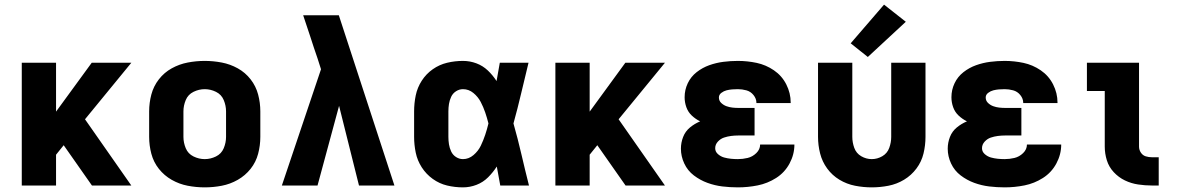

<svg xmlns="http://www.w3.org/2000/svg" viewBox="-20 -801 5080 829"><path d="M74 0H222V-133L255 -174L377 0H547L347 -286L547 -530H376L222 -319V-530H74Z M864 8Q901 8 937.5 1Q974 -6 1006.5 -24.5Q1039 -43 1062 -72Q1085 -101 1094.5 -137Q1104 -173 1104 -210V-320Q1104 -357 1094.5 -393Q1085 -429 1062 -458.5Q1039 -488 1006.5 -506Q974 -524 937.5 -531Q901 -538 864 -538Q827 -538 790.5 -531Q754 -524 721.5 -506Q689 -488 666 -458.5Q643 -429 633.5 -393Q624 -357 624 -320V-210Q624 -173 633.5 -137Q643 -101 666 -72Q689 -43 721.5 -24.5Q754 -6 790.5 1Q827 8 864 8ZM864 -114Q839 -114 815.5 -125.5Q792 -137 782 -161Q772 -185 772 -210V-320Q772 -345 782 -369Q792 -393 815.5 -404.5Q839 -416 864 -416Q889 -416 912.5 -404.5Q936 -393 946 -369Q956 -345 956 -320V-210Q956 -185 946 -161Q936 -137 912.5 -125.5Q889 -114 864 -114Z M1197 0H1351L1444 -344L1530 0H1683L1443 -735H1289Q1305 -689 1320 -642Q1335 -595 1351 -549L1366 -502Z M1979 8Q2009 8 2037.5 -3Q2066 -14 2087.5 -35.5Q2109 -57 2125 -82Q2133 -41 2140 0H2264Q2247 -67 2231.5 -134Q2216 -201 2197 -268Q2215 -333 2230.5 -399Q2246 -465 2262 -530H2138Q2131 -491 2124 -451Q2108 -476 2086.5 -496.5Q2065 -517 2037 -527.5Q2009 -538 1979 -538Q1944 -538 1910.5 -530Q1877 -522 1848.5 -502Q1820 -482 1801 -452.5Q1782 -423 1775 -389Q1768 -355 1768 -320V-210Q1768 -176 1775 -142Q1782 -108 1801 -78.5Q1820 -49 1848.5 -28.5Q1877 -8 1910.5 0Q1944 8 1979 8ZM1979 -114Q1963 -114 1949 -123Q1935 -132 1928 -147Q1921 -162 1918.5 -178Q1916 -194 1916 -210V-320Q1916 -336 1918.5 -352Q1921 -368 1928 -383Q1935 -398 1949 -407Q1963 -416 1979 -416Q2004 -416 2024 -399.5Q2044 -383 2055.5 -361Q2067 -339 2075 -315.5Q2083 -292 2089 -268Q2083 -243 2075 -219Q2067 -195 2056 -172Q2045 -149 2024.5 -131.5Q2004 -114 1979 -114Z M2378 0H2526V-133L2559 -174L2681 0H2851L2651 -286L2851 -530H2680L2526 -319V-530H2378Z M3166 8Q3209 8 3251.5 -0.5Q3294 -9 3331 -32.5Q3368 -56 3389 -95Q3410 -134 3410 -177H3262Q3262 -156 3245.5 -140Q3229 -124 3208 -119Q3187 -114 3166 -114Q3151 -114 3136 -115.5Q3121 -117 3106.5 -121Q3092 -125 3080 -135.5Q3068 -146 3068 -161Q3068 -177 3079.5 -189.5Q3091 -202 3106 -207Q3121 -212 3136.5 -214Q3152 -216 3168 -216H3238V-335H3168Q3155 -335 3142 -336.5Q3129 -338 3116.5 -342.5Q3104 -347 3094 -356.5Q3084 -366 3084 -380Q3084 -392 3094.5 -400Q3105 -408 3117 -411Q3129 -414 3141 -415Q3153 -416 3166 -416Q3184 -416 3202.5 -411Q3221 -406 3233.5 -390.5Q3246 -375 3246 -357V-356H3394V-358Q3394 -399 3375 -436.5Q3356 -474 3321.5 -497.5Q3287 -521 3247 -529.5Q3207 -538 3166 -538Q3134 -538 3103 -534Q3072 -530 3042.5 -519.5Q3013 -509 2988 -489.5Q2963 -470 2949.5 -441.5Q2936 -413 2936 -381Q2936 -359 2943.5 -338Q2951 -317 2967 -302Q2983 -287 3003 -277Q2979 -267 2959 -250.5Q2939 -234 2929.5 -209.5Q2920 -185 2920 -159Q2920 -126 2934.5 -95Q2949 -64 2976 -43.5Q3003 -23 3034.5 -11.5Q3066 0 3099 4Q3132 8 3166 8Z M3744 8Q3780 8 3816 1Q3852 -6 3883.5 -25Q3915 -44 3937 -73.5Q3959 -103 3967.5 -138.5Q3976 -174 3976 -210V-530H3828V-210Q3828 -186 3819.5 -162.5Q3811 -139 3789.5 -126.5Q3768 -114 3744 -114Q3720 -114 3698.5 -126.5Q3677 -139 3668.5 -162.5Q3660 -186 3660 -210V-530H3512V-210Q3512 -174 3521 -138.5Q3530 -103 3551.5 -73.5Q3573 -44 3604.5 -25Q3636 -6 3672 1Q3708 8 3744 8ZM3727 -555 3891 -707 3797 -781 3653 -614Z M4318 8Q4361 8 4403.5 -0.5Q4446 -9 4483 -32.5Q4520 -56 4541 -95Q4562 -134 4562 -177H4414Q4414 -156 4397.5 -140Q4381 -124 4360 -119Q4339 -114 4318 -114Q4303 -114 4288 -115.5Q4273 -117 4258.5 -121Q4244 -125 4232 -135.5Q4220 -146 4220 -161Q4220 -177 4231.5 -189.5Q4243 -202 4258 -207Q4273 -212 4288.5 -214Q4304 -216 4320 -216H4390V-335H4320Q4307 -335 4294 -336.5Q4281 -338 4268.5 -342.5Q4256 -347 4246 -356.5Q4236 -366 4236 -380Q4236 -392 4246.5 -400Q4257 -408 4269 -411Q4281 -414 4293 -415Q4305 -416 4318 -416Q4336 -416 4354.5 -411Q4373 -406 4385.5 -390.5Q4398 -375 4398 -357V-356H4546V-358Q4546 -399 4527 -436.5Q4508 -474 4473.5 -497.5Q4439 -521 4399 -529.5Q4359 -538 4318 -538Q4286 -538 4255 -534Q4224 -530 4194.5 -519.5Q4165 -509 4140 -489.5Q4115 -470 4101.5 -441.5Q4088 -413 4088 -381Q4088 -359 4095.5 -338Q4103 -317 4119 -302Q4135 -287 4155 -277Q4131 -267 4111 -250.5Q4091 -234 4081.5 -209.5Q4072 -185 4072 -159Q4072 -126 4086.5 -95Q4101 -64 4128 -43.5Q4155 -23 4186.5 -11.5Q4218 0 4251 4Q4284 8 4318 8Z M4954 0H4983V-122H4954Q4940 -122 4927 -126Q4914 -130 4906 -142Q4898 -154 4898 -168V-530H4673V-408H4750V-168Q4750 -138 4759 -109Q4768 -80 4789 -57.5Q4810 -35 4837 -22Q4864 -9 4894 -4.5Q4924 0 4954 0Z"/></svg>

Font: Iosevka Sparkle Heavy
Style: Regular
Weight: 900
Designer: Belleve Invis
Foundry: Belleve Invis
Version: Version 4.5.0; ttfautohint (v1.8.3)